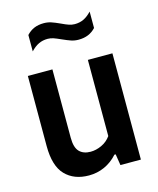

<svg xmlns="http://www.w3.org/2000/svg" viewBox="-117 -860 783 952"><g transform="rotate(-15 274.5 -384.0)"><path d="M55.5 -186V-545.5H181.5V-194.5Q181.5 -144.5 202 -123.2Q222.5 -102 259.5 -102Q287.5 -102 316.2 -115.2Q345 -128.5 363.5 -154.5V-545.5H489.5V0H384.5L375.5 -57.5H369Q339.5 -24.5 301.8 -7.5Q264 9.5 221.5 9.5Q145 9.5 100.2 -37Q55.5 -83.5 55.5 -186ZM264.5 -677.5Q241.5 -688 227 -693Q212.5 -698 197.5 -698Q172 -698 151.5 -688.2Q131 -678.5 110.5 -657V-741Q128 -760 149.5 -769Q171 -778 199 -778Q219 -778 237 -772Q255 -766 281 -754Q303 -743.5 317.8 -738.5Q332.5 -733.5 347 -733.5Q372.5 -733.5 393 -743.2Q413.5 -753 434 -774.5V-690.5Q417 -672 395.2 -663Q373.5 -654 345.5 -654Q325.5 -654 307.8 -660Q290 -666 264.5 -677.5Z"/></g></svg>

Font: Encode Sans Semi Condensed SmBd
Style: Regular
Weight: 600
Width: 4
Designer: Multiple Designers
Foundry: Impallari Type
Version: Version 2.000